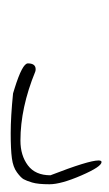

<svg xmlns="http://www.w3.org/2000/svg" viewBox="-20 -443 274 481"><path d="M12.7 -209 16.6 -221.7Q36.1 -284.2 49.8 -284.2Q69.3 -284.2 69.3 -269.5Q69.3 -266.6 68.4 -263.7Q31.2 -172.9 31.2 -90.8Q31.2 -53.7 49.8 -28.8Q68.4 -3.9 106.4 -3.9Q202.1 -41 226.6 -41Q234.4 -41 234.4 -37.1Q234.4 -25.4 183.6 -3.4Q132.8 18.6 104 18.6Q75.2 18.6 60.5 14.2Q45.9 9.8 39.1 5.9Q32.2 2 22.5 -11.2Q12.7 -24.4 9.8 -46.4Q6.8 -68.4 6.8 -109.4Q6.8 -150.4 12.7 -209ZM115.2 -422.9Z"/></svg>

Font: Dawning of a New Day
Style: Regular
Weight: 400
Designer: Kimberly Geswein
Foundry: Kimberly Geswein
Version: Version 1.002 2010